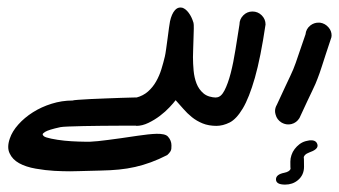

<svg xmlns="http://www.w3.org/2000/svg" viewBox="-20 -337 908 514"><path d="M219.7 42.5Q230.5 42 242.4 40.8Q254.4 39.6 269.3 37.6Q284.2 35.6 303.5 33Q322.8 30.3 348.6 26.4Q362.8 24.4 375.7 22.9Q388.7 21.5 399.2 21.2Q409.7 21 417.7 22.7Q425.8 24.4 429.7 28.8Q439 39.1 439 52.2Q439 53.2 438.7 60.8Q438.5 68.4 427.7 78.1Q404.8 89.8 384 97.4Q363.3 105 342 109.9Q320.8 114.7 298.3 116.9Q275.9 119.1 249.5 119.6Q222.7 120.6 191.9 121.1Q179.7 121.6 167.5 121.6Q149.4 121.6 125.7 120.4Q102.1 119.1 75.7 114.5Q49.3 109.9 31.2 99.9Q13.2 89.8 5.9 73.7Q2 65.9 2 56.2Q2 45.9 6.3 33.7Q12.7 14.6 29.1 -3.7Q45.4 -22 68.1 -36.4Q90.8 -50.8 118.2 -59.3Q145.5 -67.9 174.3 -67.9Q175.8 -68.8 189.2 -69.8Q202.6 -70.8 221.9 -71.8Q241.2 -72.8 262.9 -73.5Q284.7 -74.2 303.5 -75Q322.3 -75.7 334.7 -75.9Q347.2 -76.2 347.7 -76.2H348.6V-0.5Q321.3 -0.5 299.8 -0.5Q278.3 -0.5 252.7 -0.2Q227.1 0 203.9 0.5Q180.7 1 163.3 1.7Q146 2.4 141.6 3.4Q109.9 10.3 100.6 16.1Q94.2 20 94.2 22.9Q94.2 24.9 97.7 27.8Q101.1 30.8 117.2 34.2Q133.3 37.6 152.6 39.6Q171.9 41.5 190.4 42Q202.6 42.5 211.9 42.5Z M560.5 0Q538.6 0 522.5 -6.6Q506.3 -13.2 493.7 -23.4Q481 -33.7 470.7 -45.7Q460.4 -57.6 450.2 -68.8Q444.8 -61.5 433.8 -49.8Q422.9 -38.1 408.4 -27.1Q394 -16.1 377.4 -8.1Q360.8 0 344.7 0V-75.7Q363.3 -80.6 376.2 -92Q389.2 -103.5 397.9 -118.9Q406.7 -134.3 412.1 -151.9Q417.5 -169.4 421.4 -186Q422.9 -192.4 424.8 -206.1Q426.8 -219.7 428.7 -234.6Q430.7 -249.5 432.4 -262.5Q434.1 -275.4 435.1 -279.8Q439.5 -299.8 448.2 -309.6Q454.6 -316.9 462.9 -316.9Q465.3 -316.9 467.8 -316.4Q477.1 -313.5 485.1 -302.7Q493.2 -292 498 -275.9Q499 -272.5 498.8 -260Q498.5 -247.6 498 -232.9Q497.6 -218.3 497.1 -204.3Q496.6 -190.4 496.6 -184.1Q496.6 -167 498.3 -148.2Q500 -129.4 506.1 -113.5Q512.2 -97.7 524.9 -86.9Q537.6 -76.2 560.5 -75.7Z M690.9 -271.5Q677.7 -182.6 662.4 -128.9Q647 -75.2 629.9 -46.6Q612.8 -18.1 594.7 -9Q576.7 0 558.6 0V-76.2Q571.3 -76.2 580.8 -94.5Q590.3 -112.8 597.7 -141.4Q605 -169.9 610.4 -204.3Q615.7 -238.8 621.1 -271.5Q621.1 -285.6 631.3 -295.9Q641.6 -306.2 655.8 -306.2Q670.4 -306.2 680.7 -295.9Q690.9 -285.6 690.9 -271.5Z M867.2 -237.3Q857.9 -210 852.1 -191.7Q846.2 -173.3 842.3 -161.4Q838.4 -149.4 835.7 -141.6Q833 -133.8 830.3 -127Q827.6 -120.1 824.5 -112.5Q821.3 -105 815.7 -93.5Q810.1 -82 802 -64.7Q793.9 -47.4 781.7 -21Q773.9 -8.3 760.3 -4.9Q755.9 -3.9 751.5 -3.9Q742.7 -3.9 733.9 -8.8Q721.2 -16.6 717.8 -30.3Q716.3 -35.2 716.3 -39.6Q716.3 -48.3 721.2 -56.6Q735.8 -88.4 744.1 -106Q752.4 -123.5 757.3 -134Q762.2 -144.5 765.1 -151.4Q768.1 -158.2 771.7 -168.7Q775.4 -179.2 781.2 -196.5Q787.1 -213.9 797.9 -245.1Q799.3 -259.8 811 -269Q820.8 -276.4 832.5 -276.4H836.4Q850.6 -274.4 859.9 -263.2Q867.7 -253.9 867.7 -242.2Q867.7 -239.7 867.2 -237.3ZM807.6 71.3Q793 76.7 792.5 87.4L793 83.5Q793.9 83.5 793.9 109.4Q793.9 131.8 777.3 145.5Q763.2 157.2 743.2 157.2Q718.8 157.2 718.8 143.1Q718.8 129.9 741.2 125.5Q755.9 122.6 758.3 113.8Q758.3 114.7 757.8 114.7Q757.3 114.7 757.3 95.7Q757.3 86.9 760.3 78.1Q763.2 69.3 768.8 62Q774.4 54.7 781.7 49.1Q789.1 43.5 797.9 41Q801.3 40 804.2 39.6Q807.1 39.1 809.6 38.6H813Q827.6 38.6 830.1 51.3V53.2Q830.1 63.5 807.6 71.3Z"/></svg>

Font: DimaLatifi
Style: regular
Weight: 400
Designer: R.Balvardi
Foundry: Dima Software Group
Version: Version 1.00;January 29, 2019;FontCreator 11.5.0.2427 64-bit